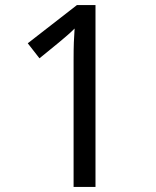

<svg xmlns="http://www.w3.org/2000/svg" viewBox="-20 -734 612 754"><path d="M355 0H269V-499Q269 -542 270 -568Q271 -594 273 -622Q257 -606 244 -595Q231 -584 211 -567L135 -505L89 -564L282 -714H355Z"/></svg>

Font: Noto Sans Marchen
Style: Regular
Weight: 400
Designer: Monotype Design Team
Foundry: Monotype Imaging Inc.
Version: Version 2.003; ttfautohint (v1.8.4.7-5d5b)